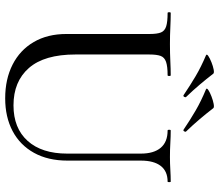

<svg xmlns="http://www.w3.org/2000/svg" viewBox="-72 -759 844 740"><g transform="rotate(90 350.0 -389.0)"><path d="M479 -675Q442 -700 406 -721Q370 -742 324 -761Q318 -764 327 -770Q336 -776 351.5 -782Q367 -788 380.5 -790.5Q394 -793 397 -789Q417 -763 439 -737Q461 -711 487 -684Q489 -681 486 -676.5Q483 -672 479 -675ZM346 -675Q309 -700 273.5 -721Q238 -742 193 -761Q187 -764 196 -770Q205 -776 220 -782Q235 -788 248 -790.5Q261 -793 264 -789Q284 -763 306 -737Q328 -711 354 -684Q356 -681 353 -676.5Q350 -672 346 -675ZM572 -510Q572 -560 549.5 -586.5Q527 -613 483 -613Q480 -613 480 -619Q480 -625 483 -625Q506 -625 531 -623.5Q556 -622 585 -622Q610 -622 634.5 -623.5Q659 -625 680 -625Q682 -625 682 -619Q682 -613 680 -613Q640 -613 619.5 -586.5Q599 -560 599 -510V-227Q599 -152 569 -98Q539 -44 485 -15.5Q431 13 359 13Q285 13 229 -15.5Q173 -44 142 -97Q111 -150 111 -223V-544Q111 -573 105 -587.5Q99 -602 81.5 -607.5Q64 -613 30 -613Q27 -613 27 -619Q27 -625 30 -625Q55 -625 85 -623.5Q115 -622 150 -622Q186 -622 216.5 -623.5Q247 -625 270 -625Q273 -625 273 -619Q273 -613 270 -613Q236 -613 218.5 -607Q201 -601 195.5 -586Q190 -571 190 -542V-258Q190 -138 242 -78.5Q294 -19 386 -19Q474 -19 523 -73.5Q572 -128 572 -226Z"/></g></svg>

Font: Cormorant Light Medium
Style: Regular
Weight: 500
Version: Version 4.000